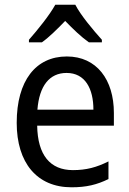

<svg xmlns="http://www.w3.org/2000/svg" viewBox="-20 -786 550 816"><path d="M300 -766H215C191 -722 140 -659 103 -617V-606H158C189 -628 223 -662 257 -697C291 -662 325 -629 358 -606H413V-617C377 -657 323 -721 300 -766ZM264 -546C132 -546 51 -443 51 -264C51 -94 137 10 284 10C347 10 392 -1 441 -25V-100C391 -75 347 -63 290 -63C193 -63 140 -127 138 -252H464V-306C464 -447 391 -546 264 -546ZM263 -476C342 -476 377 -409 377 -320H139C147 -421 190 -476 263 -476Z"/></svg>

Font: Noto Sans Gujarati UI SemiCondensed
Style: Regular
Weight: 400
Width: 4
Designer: Jelle Bosma - Monotype Design Team, Universal Thirst
Foundry: Monotype Imaging Inc.
Version: Version 2.106